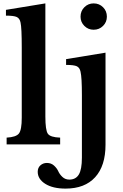

<svg xmlns="http://www.w3.org/2000/svg" viewBox="-20 -850 726 1130"><path d="M247 -830V-164Q247 -84 261.5 -63Q276 -42 334 -40V0H19V-40Q75 -43 91.5 -64.5Q108 -86 108 -157V-570Q108 -686 101 -717Q96 -742 78.5 -750Q61 -758 15 -758V-792ZM601 -540V2Q601 126 540 193Q479 260 366 260Q291 260 246.5 232Q202 204 202 161Q202 137 218 123Q234 109 256 109Q281 109 298 124.5Q315 140 323 158Q331 176 347.5 191.5Q364 207 388 207Q426 207 444 177Q462 147 462 78V-290Q462 -394 454 -428Q449 -452 432 -460Q415 -468 369 -468V-502ZM454 -752Q454 -785 476.5 -807.5Q499 -830 531 -830Q564 -830 586.5 -807.5Q609 -785 609 -752Q609 -720 586.5 -697.5Q564 -675 531 -675Q499 -675 476.5 -697.5Q454 -720 454 -752Z"/></svg>

Font: Libre Baskerville
Style: Bold
Weight: 700
Designer: Pablo Impallari, Rodrigo Fuenzalida
Foundry: Pablo Impallari, Rodrigo Fuenzalida
Version: Version 1.000